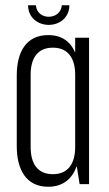

<svg xmlns="http://www.w3.org/2000/svg" viewBox="-20 -703 418 733"><path d="M216 -683C214 -654 190 -639 166 -639C142 -639 119 -654 117 -683H87C88 -633 127 -608 166 -608C205 -608 244 -633 245 -683ZM164 -569C81 -569 44 -506 44 -415V-145C44 -54 81 10 164 10C221 10 256 -21 273 -69L284 0H320V-559H267V-502C250 -543 217 -569 164 -569ZM182 -521C241 -521 267 -479 267 -418V-142C267 -80 241 -38 182 -38C122 -38 97 -80 97 -142V-418C97 -479 122 -521 182 -521Z"/></svg>

Font: Modon Arabic
Style: Regular
Weight: 400
Designer: Ahmedzaza
Foundry: Ahmedzaza
Version: Version 2.010